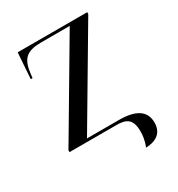

<svg xmlns="http://www.w3.org/2000/svg" viewBox="-168 -644 847 916"><g transform="rotate(-30 255.5 -186.0)"><path d="M369 164C432 162 464 132 464 80C464 16 416 -15 323 -15H147L449 -526V-536H66L56 -394H66L68 -413C77 -495 106 -521 188 -521H344L42 -10V0H300C355 0 385 15 385 84C385 102 383 130 369 164Z"/></g></svg>

Font: Noto Serif Display
Style: Regular
Weight: 400
Designer: Monotype Design Team
Foundry: Monotype Imaging Inc.
Version: Version 2.009